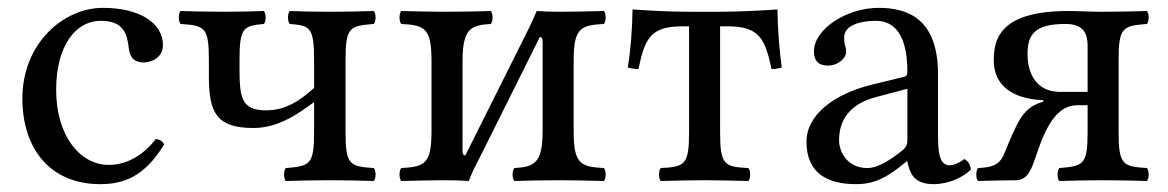

<svg xmlns="http://www.w3.org/2000/svg" viewBox="-20 -459 2976 489"><path d="M398 -91C394 -100 386 -104 377 -105C343 -61 300 -39 257 -39C184 -39 123 -113 123 -230C123 -340 171 -406 237 -406C296 -406 304 -371 308 -336C311 -309 325 -300 346 -300C367 -300 395 -313 395 -344C395 -399 338 -439 242 -439C143 -439 37 -350 37 -208C37 -79 109 10 235 10C295 10 348 -9 398 -91Z M590 -307C590 -390 601 -393 652 -398C658 -404 658 -425 652 -431C628 -430 590 -429 550 -429C507 -429 473 -430 440 -431C434 -425 434 -404 440 -398C501 -394 512 -390 512 -307V-264C512 -170 533 -133 626 -133C689 -133 739 -169 780 -199V-122C780 -39 769 -36 708 -31C702 -25 702 -4 708 2C741 1 776 0 820 0C863 0 900 1 932 2C938 -4 938 -25 932 -31C871 -35 860 -39 860 -122V-307C860 -390 871 -393 932 -398C938 -404 938 -425 932 -431C898 -430 864 -429 820 -429C781 -429 741 -430 718 -431C712 -425 712 -404 718 -398C769 -394 780 -390 780 -307V-235C746 -205 710 -178 658 -178C593 -178 590 -212 590 -290Z M1165 -63C1162 -63 1158 -65 1158 -75V-303C1158 -386 1179 -395 1230 -398C1236 -404 1236 -425 1230 -431C1207 -430 1150 -429 1113 -429C1080 -429 1040 -430 1002 -431C996 -425 996 -404 1002 -398C1063 -395 1079 -386 1079 -303V-126C1079 -43 1063 -34 1002 -31C996 -25 996 -4 1002 2C1041 1 1081 0 1113 0C1136 0 1163 1 1174 2C1179 -12 1188 -32 1199 -52L1355 -365C1358 -365 1362 -363 1362 -353V-126C1362 -43 1341 -34 1290 -31C1284 -25 1284 -4 1290 2C1313 1 1367 0 1407 0C1438 0 1479 1 1518 2C1524 -4 1524 -25 1518 -31C1457 -34 1441 -43 1441 -126V-303C1441 -386 1457 -395 1518 -398C1524 -404 1524 -425 1518 -431C1478 -430 1438 -429 1407 -429C1385 -429 1357 -430 1347 -431C1339 -413 1330 -392 1321 -375Z M1735 -122C1735 -39 1724 -34 1663 -31C1657 -25 1657 -4 1663 2C1702 1 1742 0 1775 0C1809 0 1848 1 1886 2C1892 -4 1892 -25 1886 -31C1825 -34 1814 -39 1814 -122V-392H1831C1912 -392 1928 -364 1945 -283C1958 -283 1971 -287 1971 -287C1965 -333 1961 -377 1960 -435C1937 -433 1862 -429 1812 -429H1737C1687 -429 1631 -432 1591 -435C1590 -377 1586 -333 1579 -287C1579 -287 1593 -283 1606 -283C1623 -364 1638 -392 1720 -392H1735Z M2291 -48C2297 -17 2308 10 2358 10C2396 10 2432 -7 2453 -27C2451 -39 2447 -48 2436 -54C2429 -48 2412 -38 2399 -38C2370 -38 2369 -77 2369 -123V-270C2369 -412 2291 -439 2218 -439C2136 -439 2053 -385 2053 -328C2053 -304 2065 -292 2088 -292C2117 -292 2135 -313 2135 -326C2135 -333 2134 -340 2132 -344C2131 -347 2130 -353 2130 -364C2130 -395 2172 -406 2210 -406C2244 -406 2291 -389 2291 -276C2291 -269 2288 -265 2285 -264L2199 -243C2103 -219 2034 -166 2034 -98C2034 -16 2090 10 2160 10C2195 10 2225 2 2269 -32L2289 -48ZM2291 -233V-101C2291 -88 2285 -81 2277 -75C2251 -54 2217 -31 2189 -31C2139 -31 2117 -71 2117 -102C2117 -147 2138 -193 2212 -212Z M2569 0C2597 -1 2607 -27 2619 -63C2645 -142 2674 -191 2724 -191H2750V-122C2750 -39 2739 -36 2678 -31C2672 -25 2672 -4 2678 2C2711 1 2746 0 2790 0C2833 0 2869 1 2901 2C2907 -4 2907 -25 2901 -31C2840 -35 2829 -39 2829 -122V-307C2829 -390 2840 -393 2901 -398C2907 -404 2907 -425 2901 -431C2867 -430 2833 -429 2789 -429C2755 -429 2726 -431 2701 -431C2526 -431 2511 -359 2511 -305C2511 -240 2561 -207 2635 -204C2638 -204 2638 -201 2637 -200C2599 -189 2582 -168 2565 -131C2554 -108 2545 -86 2540 -73C2527 -39 2510 -33 2471 -31C2465 -25 2465 -4 2471 2C2491 1 2569 0 2569 0ZM2597 -321C2597 -368 2612 -398 2693 -398C2734 -398 2750 -380 2750 -342V-225H2680C2620 -225 2597 -271 2597 -321Z"/></svg>

Font: Libertinus Serif
Style: Regular
Weight: 400
Designer: Philipp H. Poll, Khaled Hosny
Foundry: Caleb Maclennan
Version: Version 7.050;RELEASE